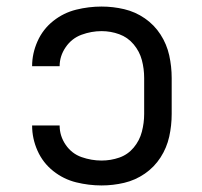

<svg xmlns="http://www.w3.org/2000/svg" viewBox="-20 -558 616 586"><path d="M290 8Q325 8 359 0Q393 -8 422 -28Q451 -48 470 -77.5Q489 -107 496.5 -141Q504 -175 504 -210V-320Q504 -355 496.5 -389Q489 -423 470 -452.5Q451 -482 422 -502Q393 -522 359 -530Q325 -538 290 -538Q251 -538 212.5 -528.5Q174 -519 142.5 -494Q111 -469 94.5 -432Q78 -395 78 -356H162Q162 -387 180.5 -414Q199 -441 229 -452Q259 -463 290 -463Q318 -463 344 -453.5Q370 -444 388 -422.5Q406 -401 413 -374.5Q420 -348 420 -320V-210Q420 -183 413 -156Q406 -129 388 -107.5Q370 -86 344 -77Q318 -68 290 -68Q259 -68 229 -78.5Q199 -89 180.5 -116Q162 -143 162 -175H78Q78 -135 94.5 -98Q111 -61 142.5 -36Q174 -11 212.5 -1.5Q251 8 290 8Z"/></svg>

Font: Iosevka SS01 Extended
Style: Regular
Weight: 400
Width: 7
Monospace: yes
Designer: Belleve Invis
Foundry: Belleve Invis
Version: Version 3.4.7; ttfautohint (v1.8.3)